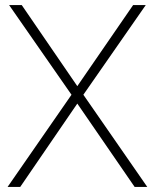

<svg xmlns="http://www.w3.org/2000/svg" viewBox="-20 -740 613 760"><path d="M10 0 263 -365 16 -720H66L286 -399L507 -720H557L310 -365L563 0H513L286 -330L60 0Z"/></svg>

Font: Manrope ExtraLight ExtraLight
Style: Regular
Weight: 250
Version: Version 4.501